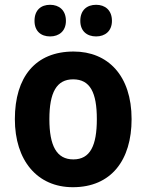

<svg xmlns="http://www.w3.org/2000/svg" viewBox="-20 -771 611 801"><path d="M124 -684C124 -641 151 -619 189 -619C226 -619 255 -641 255 -684C255 -729 226 -751 189 -751C151 -751 124 -729 124 -684ZM315 -684C315 -641 343 -619 381 -619C418 -619 447 -641 447 -684C447 -729 418 -751 381 -751C343 -751 315 -729 315 -684ZM529 -274C529 -456 430 -556 287 -556C128 -556 42 -450 42 -274C42 -102 135 10 284 10C444 10 529 -103 529 -274ZM186 -274C186 -385 216 -440 285 -440C356 -440 384 -385 384 -274C384 -163 356 -106 286 -106C216 -106 186 -163 186 -274Z"/></svg>

Font: Noto Sans Myanmar SemiCondensed
Style: Bold
Weight: 700
Width: 4
Designer: Monotype Design Team
Foundry: Monotype Imaging Inc.
Version: Version 2.107